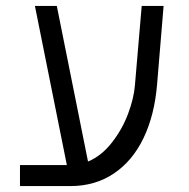

<svg xmlns="http://www.w3.org/2000/svg" viewBox="-20 -629 640 649"><path d="M47.5 -71H206L98 -609H172L277.5 -83Q323 -102 358 -146.8Q393 -191.5 412.8 -244Q432.5 -296.5 436 -340L459 -609H533L511 -344Q502.5 -240.5 465.5 -163Q428.5 -85.5 365.2 -42.8Q302 0 217.5 0H47.5Z"/></svg>

Font: JuliaMono Light
Style: Regular
Weight: 300
Monospace: yes
Designer: cormullion
Foundry: corm
Version: Version 0.054; ttfautohint (v1.8.4)